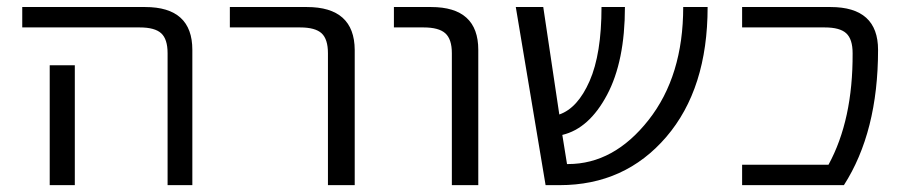

<svg xmlns="http://www.w3.org/2000/svg" viewBox="-20 -540 2626 560"><path d="M198.2 -349.6V-73.2V0H125V-73.2V-349.6ZM44.9 -460V-519.5H403.3Q541 -519.5 541 -394.5V0H468.8V-384.8Q468.8 -425.8 450.2 -442.9Q431.6 -460 387.7 -460Z M650.4 -460V-519.5H875Q1013.7 -519.5 1014.6 -394.5V0H936.5V-384.8Q936.5 -425.8 918 -442.9Q899.4 -460 855.5 -460Z M1128.9 -460V-519.5H1237.3Q1375 -519.5 1375 -394.5V0H1297.9V-384.8Q1297.9 -425.8 1278.8 -442.9Q1259.8 -460 1215.8 -460Z M2043.9 -519.5Q2043.9 -281.2 1923.3 -140.6Q1802.7 0 1612.3 0H1571.3L1484.4 -519.5H1564.5L1611.3 -206.1Q1665 -224.6 1699.7 -303.7Q1734.4 -382.8 1734.4 -519.5H1802.7Q1802.7 -361.3 1750.5 -263.2Q1698.2 -165 1620.1 -146.5L1633.8 -61.5H1636.7Q1770.5 -61.5 1871.6 -189.9Q1972.7 -318.4 1972.7 -519.5Z M2402.3 -519.5Q2541 -519.5 2541 -394.5Q2541 -155.3 2441.4 0H2144.5V-59.6H2396.5Q2467.8 -190.4 2466.8 -384.8Q2466.8 -425.8 2448.2 -442.9Q2429.7 -460 2385.7 -460H2144.5V-519.5Z"/></svg>

Font: Mgen+ 1c regular
Style: Regular
Weight: 400
Designer: [Source Han Sans]
Ryoko NISHIZUKA  (kana & ideographs); Paul D. Hunt (Latin, Greek & Cyrillic); Wenlong ZHANG  (bopomofo
Version: Version 1.059.20150602